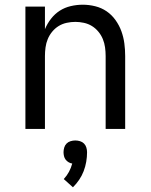

<svg xmlns="http://www.w3.org/2000/svg" viewBox="-20 -548 640 816"><path d="M88 0V-520H171V-424Q181 -448 197 -468.5Q213 -489 234 -502.5Q255 -516 280.5 -522Q306 -528 332 -528Q358 -528 384.5 -521.5Q411 -515 433 -500Q455 -485 471 -462.5Q487 -440 496 -415Q505 -390 508.5 -363.5Q512 -337 512 -310V0H429V-310Q429 -328 426.5 -346.5Q424 -365 417 -382Q410 -399 398 -413.5Q386 -428 370.5 -437.5Q355 -447 336.5 -451Q318 -455 300 -455Q282 -455 263.5 -451Q245 -447 229.5 -437.5Q214 -428 202 -413.5Q190 -399 183 -382Q176 -365 173.5 -346.5Q171 -328 171 -310V0ZM290 248 251 213Q264 199 273 182.5Q282 166 287 147Q279 146 271.5 141.5Q264 137 259 130.5Q254 124 252 115.5Q250 107 250 99Q250 89 253 79Q256 69 263 62Q270 55 280 52Q290 49 300 49Q310 49 320 52Q330 55 337 62Q344 69 347 79Q350 89 350 99Q350 119 346.5 139.5Q343 160 335.5 179.5Q328 199 316.5 216Q305 233 290 248Z"/></svg>

Font: Iosevka Aile
Style: Regular
Weight: 400
Designer: Belleve Invis
Foundry: Belleve Invis
Version: Version 28.0.1; ttfautohint (v1.8.4)